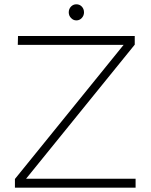

<svg xmlns="http://www.w3.org/2000/svg" viewBox="-20 -865 694 885"><path d="M332 -845.2Q347.2 -845.2 357.2 -834.5Q367.2 -823.7 367.2 -808.1Q367.2 -793 356.9 -782Q346.7 -771 332 -771Q317.9 -771 307.4 -782Q296.9 -793 296.9 -808.1Q296.9 -823.7 307.1 -834.5Q317.4 -845.2 332 -845.2ZM63 -699.2H601.1V-659.2L100.1 -41H605V0H48.8V-40L549.8 -658.2H62Z"/></svg>

Font: Montserrat-Arabic ExtraLight
Style: Regular
Weight: 275
Designer: Mohamed Gaber
Foundry: Kief Type Foundry
Version: Version 5.008;PS 005.008;hotconv 1.0.88;makeotf.lib2.5.64775